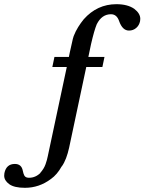

<svg xmlns="http://www.w3.org/2000/svg" viewBox="-171 -670 690 917"><path d="M79 -350 89 -398H158L162 -418Q169 -447 173 -467Q177 -487 181 -498Q190 -521 202.5 -541Q215 -561 229 -578Q293 -650 385 -650Q438 -650 470 -628Q499 -606 499 -580Q499 -575 498 -569Q494 -549 479.5 -536.5Q465 -524 445 -524Q414 -524 398 -569Q387 -602 359 -602Q315 -602 291 -554Q279 -525 264 -460L251 -398H328L318 -350H241L159 36Q153 63 144.5 85.5Q136 108 124 125V124Q102 164 72 185Q16 227 -52 227Q-103 227 -127 209.5Q-151 192 -151 169Q-151 163 -150 157Q-141 113 -100 113Q-68 113 -62 146L-59 158Q-56 169 -50 174Q-44 179 -32 179Q-1 179 23 155L21 156Q39 136 46.5 114.5Q54 93 57 77L148 -350Z"/></svg>

Font: New Athena Unicode
Style: Bold Italic
Weight: 700
Designer: J. Rusten 1997; rev. by R. Hancock 2001, 2002, rev. by D. Mastronarde 2002-2021
Foundry: Society for Classical Studies (formerly American Philological Association)
Version: Version 5.008